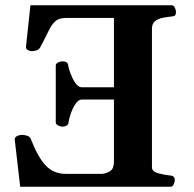

<svg xmlns="http://www.w3.org/2000/svg" viewBox="-20 -713 741 733"><path d="M647.5 -24.9Q647.5 -19.5 643.3 -9.8Q639.2 0 630.9 0H57.1L36.1 -181.6Q37.1 -189.9 46.1 -194.1Q55.2 -198.2 64.5 -198.2Q72.3 -198.2 83.5 -194.8Q94.7 -191.4 97.7 -182.1Q126.5 -108.9 156.5 -79.1Q186.5 -49.3 230.5 -49.3H370.6Q386.7 -50.8 400.9 -60.1Q415 -69.3 415 -96.2V-333H292.5Q278.8 -333 267.6 -315.4Q256.3 -297.9 249.5 -277.1Q242.7 -256.3 241.7 -245.6Q240.7 -236.3 233.2 -232.9Q225.6 -229.5 217.8 -229.5Q212.4 -229.5 202.6 -233.6Q192.9 -237.8 192.9 -246.1V-462.4Q192.9 -470.7 202.6 -474.9Q212.4 -479 217.8 -479Q225.6 -479 232.4 -476.1Q239.3 -473.1 240.2 -463.4Q241.7 -453.6 248.5 -434.3Q255.4 -415 266.1 -398.4Q276.9 -381.8 289.6 -379.9H415V-644.5H231.4Q205.1 -644.5 191.2 -632.1Q177.2 -619.6 165.5 -595Q153.8 -570.3 134.3 -533.7Q128.4 -522.9 118.2 -520.3Q107.9 -517.6 100.1 -517.6Q94.7 -517.6 86.7 -521.7Q78.6 -525.9 79.1 -534.2L96.2 -692.9H635.3Q643.6 -692.9 647.7 -683.1Q651.9 -673.3 651.9 -668Q651.9 -657.2 648.2 -654.1Q644.5 -650.9 634.3 -649.9Q619.6 -648.4 602.3 -645.3Q585 -642.1 572.5 -632.8Q560.1 -623.5 560.1 -602.5V-74.2Q560.1 -58.1 584 -51.5Q607.9 -44.9 631.3 -43Q647.5 -41 647.5 -24.9Z"/></svg>

Font: Gelasio SemiBold
Style: Regular
Weight: 600
Designer: Eben Sorkin
Foundry: Eben Sorkin
Version: Version 1.008